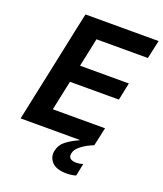

<svg xmlns="http://www.w3.org/2000/svg" viewBox="-165 -820 969 1142"><g transform="rotate(20 319.5 -249.0)"><path d="M25 0Q37 -57.5 48.5 -111.5Q60 -166 74.5 -233.5L125 -472.5Q139.5 -542 151.2 -597.5Q163 -653 176 -713H639L613.5 -596.5H288Q281 -563 274 -528.5Q266.5 -493.5 258 -453.5L250 -415.5H559L536 -305H226.5L216 -256Q207.5 -217 200.5 -183Q193.5 -149 186.5 -116.5H517L491.5 0ZM394.5 214.5Q327.5 214.5 299.5 184Q278 160 278 131Q278 122 280 112.5Q288 73 319.2 48.5Q350.5 24 399 2L404.5 -23.5L471 -31L491.5 0Q447.5 17.5 416 41.2Q384.5 65 379.5 92.5Q378.5 98 378.5 102.5Q378.5 116 387.5 124Q399.5 134.5 424 134.5Q438 134.5 449.8 132.2Q461.5 130 468 127.5L452 206Q441.5 209.5 426.5 212Q411.5 214.5 394.5 214.5Z"/></g></svg>

Font: Heraclito SemiBold
Style: Italic
Weight: 600
Italic angle: -12°
Designer: Kostas Bartsokas (font) & Cristiano Sobral (main changes)
Foundry: Kostas Bartsokas (font) & Cristiano Sobral (main changes)
Version: Version 1.00;July 8, 2020;FontCreator 13.0.0.2655 64-bit